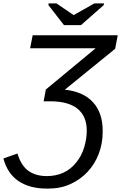

<svg xmlns="http://www.w3.org/2000/svg" viewBox="-55 -894 708 1122"><path d="M504 -612H121L136 -688H633L618 -609L324 -370Q433 -358 489 -296Q545 -234 545 -131V-123Q545 -55 522 5Q499 65 457 110Q415 155 357 181.5Q299 208 229 208H218Q118 208 53 164Q-12 120 -35 32L47 3Q68 73 110.5 104Q153 135 219 135Q271 135 314.5 115.5Q358 96 390 56Q422 17 437 -33Q452 -83 452 -131Q452 -215 398 -258.5Q344 -302 239 -302H200L213 -371ZM418 -747H319L228 -864L229 -874H275L375 -806H376L496 -874H553L551 -864Z"/></svg>

Font: Libra Sans Modern
Style: Italic
Weight: 400
Italic angle: -12°
Foundry: Stefan Peev, Context Ltd
Version: Version 1.000